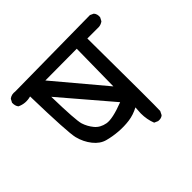

<svg xmlns="http://www.w3.org/2000/svg" viewBox="-137 -695 764 764"><g transform="rotate(-45 245.0 -312.5)"><path d="M349.6 -67.4 334 -74.2Q322.3 -103.5 322.3 -137.7L324.2 -169.9Q296.9 -155.3 268.1 -151.4Q239.3 -147.5 208.5 -149.9Q177.7 -152.3 150.4 -159.7Q123 -167 102.1 -193.4Q81.1 -219.7 72.3 -254.4Q63.5 -289.1 58.6 -497.1Q26.4 -488.3 -2 -502Q-10.7 -512.7 -9.8 -530.3L-2 -544.9Q11.7 -555.7 31.2 -552.7L456.1 -557.6L470.7 -550.8Q480.5 -540 478.5 -522.5L470.7 -507.8Q460 -500 448.2 -499H382.8Q385.7 -118.2 383.8 -89.8L376 -74.2Q366.2 -65.4 349.6 -67.4ZM295.9 -227.5 117.2 -436.5Q120.1 -300.8 127.9 -276.4Q135.7 -252 152.3 -231.9Q168.9 -211.9 198.2 -206.5Q227.5 -201.2 295.9 -227.5ZM324.2 -500 146.5 -499 321.3 -291Z"/></g></svg>

Font: JasonHandwriting1
Style: Regular
Weight: 400
Version: Version 1.48.20